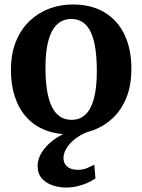

<svg xmlns="http://www.w3.org/2000/svg" viewBox="-20 -590 637 859"><path d="M28.9 -276.6Q28.9 -349.9 51.4 -404.8Q73.9 -459.8 112.7 -496.5Q151.5 -533.2 201 -551.6Q250.4 -570 304.6 -570Q389.3 -570 448 -534.5Q506.7 -499 537.2 -434.6Q567.8 -370.1 567.8 -282.4Q567.8 -207.8 545.3 -152.6Q522.8 -97.4 484 -61Q445.1 -24.7 395.5 -6.8Q345.9 11 291.7 11Q228.4 11 179.4 -9.1Q130.5 -29.3 97.1 -67Q63.6 -104.7 46.2 -157.9Q28.9 -211 28.9 -276.6ZM300.4 -53.9Q337.3 -53.9 362.2 -77.3Q387.2 -100.7 400.2 -149.1Q413.2 -197.5 413.2 -272Q413.2 -326.6 407.1 -369.9Q400.9 -413.1 387.5 -443.3Q374 -473.5 352.2 -489.3Q330.3 -505.1 298.8 -505.1Q262.1 -505.1 236.3 -481.7Q210.5 -458.3 197 -410.2Q183.4 -362 183.4 -287Q183.4 -231.9 190 -188.6Q196.6 -145.4 210.7 -115.4Q224.7 -85.4 246.8 -69.6Q269 -53.9 300.4 -53.9ZM274.6 249.1Q245.7 249.1 216.4 239.6Q187.1 230.2 167.7 208.7Q148.3 187.2 148.3 151.9Q148.3 130.3 158.1 108.4Q167.9 86.6 186.2 66.2Q204.6 45.8 230.3 28.5Q256 11.1 287.9 -1L322.3 -5L374.6 -1Q340.2 12.2 315.5 31.8Q290.7 51.5 277.4 73.6Q264 95.7 264 116.9Q264 141.8 280.9 155.7Q297.7 169.7 328 169.7Q351.1 169.7 367.7 162.7Q384.2 155.7 401.7 147L407.1 208.1Q392.3 218.6 371.4 228Q350.4 237.4 325.7 243.3Q301 249.1 274.6 249.1Z"/></svg>

Font: Merriweather Light
Style: Regular
Weight: 300
Designer: Eben Sorkin
Foundry: Eben Sorkin
Version: Version 2.100